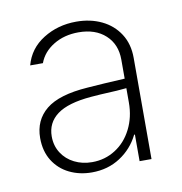

<svg xmlns="http://www.w3.org/2000/svg" viewBox="-52 -762 440 465"><g transform="rotate(-10 167.5 -530.0)"><path d="M163.1 -550.8Q200.2 -553.7 255.9 -556.6V-603.5Q255.9 -641.1 231.2 -663.8Q206.5 -686.5 165 -686.5Q129.9 -686.5 103.5 -670.4Q77.1 -654.3 67.4 -627.9H36.1Q46.9 -668 82.8 -690.4Q118.7 -712.9 164.1 -712.9Q198.7 -712.9 226.3 -699.7Q253.9 -686.5 270 -661.6Q286.1 -636.7 286.1 -602.5V-353.5H256.8V-418.9H254.9Q238.8 -386.2 208.5 -366.5Q178.2 -346.7 138.7 -346.7Q108.4 -346.7 83.5 -358.9Q58.6 -371.1 43.9 -394.5Q29.3 -418 29.3 -450.2Q29.3 -494.1 61 -520Q92.8 -545.9 163.1 -550.8ZM143.6 -371.1Q175.3 -371.1 200.9 -387.5Q226.6 -403.8 241.2 -432.9Q255.9 -461.9 255.9 -498V-533.2Q252 -533.2 232.4 -531.2Q183.1 -528.8 168 -527.3Q110.8 -522.5 84.2 -502.7Q57.6 -482.9 57.6 -449.2Q57.6 -426.3 69.1 -408.4Q80.6 -390.6 100.1 -380.9Q119.6 -371.1 143.6 -371.1Z"/></g></svg>

Font: Pretendard Thin
Style: Regular
Weight: 100
Designer: Base glyphs from Inter by Rasmus Andersson; Hangeul glyphs from Noto Sans CJK(Source Han Sans) by Jang Soo-young and Kan
Foundry: Kil Hyung-jin
Version: Version 1.309